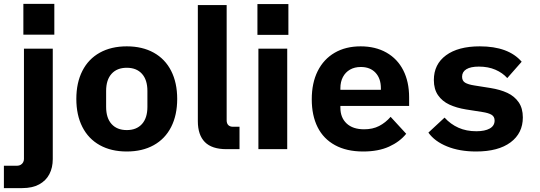

<svg xmlns="http://www.w3.org/2000/svg" viewBox="-51 -766 2771 986"><path d="M228 -746V-588H69V-746ZM220 51Q220 95 202.5 128.5Q185 162 150 181Q115 200 63 200H-31V85H38Q47 85 55 80.5Q63 76 67.5 68Q72 60 72 51V-516H220Z M341 -258Q341 -341 372 -402Q403 -463 461.5 -495.5Q520 -528 600 -528Q680 -528 738.5 -495.5Q797 -463 828 -402Q859 -341 859 -258Q859 -175 828 -114Q797 -53 738.5 -20.5Q680 12 600 12Q520 12 461.5 -20.5Q403 -53 372 -114Q341 -175 341 -258ZM706 -217V-299Q706 -356 678 -387Q650 -418 600 -418Q550 -418 522 -387Q494 -356 494 -299V-217Q494 -160 522 -129Q550 -98 600 -98Q650 -98 678 -129Q706 -160 706 -217Z M1112 0Q1037 0 1001 -36.5Q965 -73 965 -144V-740H1113V-148Q1113 -132 1121.5 -123.5Q1130 -115 1146 -115H1179V0Z M1430 -745V-587H1271V-745ZM1276 -516H1424V0H1276Z M1550 -256Q1550 -340 1580.5 -401Q1611 -462 1667.5 -495Q1724 -528 1801 -528Q1877 -528 1933.5 -496Q1990 -464 2020 -405Q2050 -346 2050 -266V-222H1697V-213Q1697 -162 1729 -132Q1761 -102 1819 -102Q1863 -102 1896 -119Q1929 -136 1955 -166L2035 -79Q2002 -38 1947 -13Q1892 12 1814 12Q1729 12 1669.5 -20.5Q1610 -53 1580 -113Q1550 -173 1550 -256ZM1697 -313V-305H1905V-313Q1905 -363 1877.5 -392.5Q1850 -422 1802 -422Q1770 -422 1746.5 -408.5Q1723 -395 1710 -370.5Q1697 -346 1697 -313Z M2149 -85 2232 -162Q2263 -128 2303.5 -110Q2344 -92 2395 -92Q2439 -92 2464 -106Q2489 -120 2489 -147Q2489 -167 2473.5 -176.5Q2458 -186 2425 -191L2342 -204Q2293 -212 2256.5 -229Q2220 -246 2198.5 -277Q2177 -308 2177 -355Q2177 -436 2239.5 -482Q2302 -528 2413 -528Q2560 -528 2628 -449L2554 -365Q2530 -392 2493 -408Q2456 -424 2408 -424Q2366 -424 2344 -410.5Q2322 -397 2322 -372Q2322 -351 2337.5 -341.5Q2353 -332 2386 -327L2468 -314Q2518 -306 2554.5 -289Q2591 -272 2612.5 -241Q2634 -210 2634 -163Q2634 -82 2571 -35Q2508 12 2394 12Q2309 12 2245 -14Q2181 -40 2149 -85Z"/></svg>

Font: iA Writer Quattro V
Style: Regular
Weight: 400
Designer: Mike Abbink, Paul van der Laan, Pieter van Rosmalen, Oliver Reichenstein
Foundry: Information Architects Inc.
Version: Version 2.000